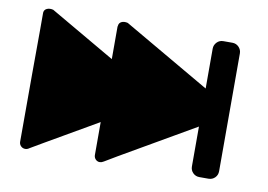

<svg xmlns="http://www.w3.org/2000/svg" viewBox="-68 -705 1136 815"><g transform="rotate(10 500.0 -298.0)"><path d="M407.2 3.9Q414.1 3.9 419.9 0L423.8 -2L479.5 -35.2L794.9 -217.8V-45.9Q794.9 -29.3 806.2 -18.1Q817.4 -6.8 834 -6.8H873Q889.6 -6.8 900.9 -18.1Q912.1 -29.3 912.1 -45.9V-553.7Q912.1 -569.3 900.9 -581.1Q889.6 -592.8 873 -592.8H834Q817.4 -592.8 806.2 -581.1Q794.9 -569.3 794.9 -553.7V-381.8L420.9 -598.6Q405.3 -602.5 394 -597.2Q382.8 -591.8 381.8 -579.1Q381.8 -578.1 381.3 -577.1Q380.9 -576.2 380.9 -575.2Q380.9 -574.2 380.9 -567.4Q380.9 -547.9 380.9 -506.8Q380.9 -476.6 380.9 -435.5L99.6 -598.6Q84 -602.5 72.3 -597.2Q60.5 -591.8 59.6 -579.1Q59.6 -578.1 59.6 -577.1Q59.6 -577.1 59.6 -576.2Q59.6 -575.2 59.6 -575.2Q59.6 -572.3 59.6 -567.4Q59.6 -552.7 59.6 -506.8Q58.6 -362.3 58.6 -22.5Q58.6 -12.7 64.9 -5.4Q71.3 2 80.6 3.4Q89.8 4.9 98.6 0L101.6 -2L158.2 -35.2L380.9 -164.1Q380.9 -156.2 380.9 -105Q380.9 -53.7 380.9 -22.5Q380.9 -12.7 386.7 -5.4Q392.6 2 402.3 3.9Q404.3 3.9 407.2 3.9Z"/></g></svg>

Font: Heydings Controls
Style: Regular
Weight: 400
Monospace: yes
Designer: Heydon Pickering
Version: Version 1.0